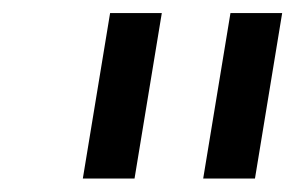

<svg xmlns="http://www.w3.org/2000/svg" viewBox="-20 -747 446 290"><path d="M224.4 -727.3H146.3L105.1 -477.3H183.2ZM286.9 -477.3H365.1L406.2 -727.3H328.1Z"/></svg>

Font: Magic Ui Pro
Style: Italic
Weight: 400
Italic angle: -9.39999°
Designer: Stefan Endress, Andreas Faust
Version: Version 1.000;FEAKit 1.0